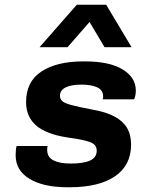

<svg xmlns="http://www.w3.org/2000/svg" viewBox="-20 -780 640 810"><path d="M265 10Q163 10 104.5 -25.5Q46 -61 46 -125Q46 -137 47 -147Q48 -157 50 -164H181Q180 -161 179.5 -158Q179 -155 179 -148Q179 -117 205.5 -103.5Q232 -90 278 -90Q333 -90 360.5 -103Q388 -116 388 -144Q388 -160 378.5 -169.5Q369 -179 342.5 -186Q316 -193 265 -200Q174 -214 132 -251Q90 -288 90 -349Q90 -436 155 -478.5Q220 -521 331 -521H338Q442 -521 497.5 -487Q553 -453 553 -398Q553 -389 551.5 -380Q550 -371 546 -361H413Q415 -365 415 -368Q415 -371 415 -375Q414 -401 389 -412Q364 -423 324 -423Q280 -423 256.5 -411Q233 -399 233 -376Q233 -363 242 -354Q251 -345 280.5 -337Q310 -329 368 -318Q426 -308 462 -289Q498 -270 515.5 -241Q533 -212 533 -170Q533 -83 465.5 -36.5Q398 10 273 10ZM147 -581 304 -760H428L535 -581H421L327 -739H403L265 -581Z"/></svg>

Font: Chivo Mono
Style: Bold Italic
Weight: 700
Italic angle: -8.05°
Monospace: yes
Version: Version 1.008